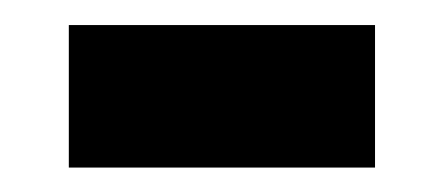

<svg xmlns="http://www.w3.org/2000/svg" viewBox="-20 -650 356 154"><path d="M280.8 -515.6H35.2V-629.9H280.8Z"/></svg>

Font: Open Sans Hebrew Condensed
Style: Bold
Weight: 700
Width: 3
Foundry: Ascender Corporation, Yanek Iontef
Version: Version 2.001;PS 002.001;hotconv 1.0.70;makeotf.lib2.5.58329